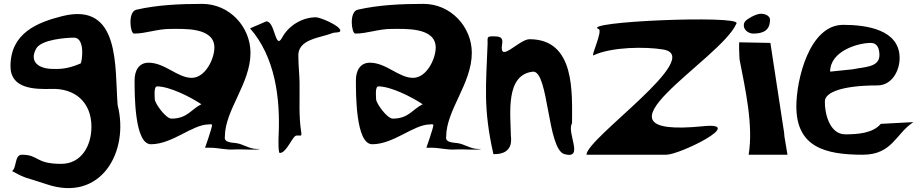

<svg xmlns="http://www.w3.org/2000/svg" viewBox="-20 -797 4756 989"><path d="M361 -603C421.6 -603 402 -473 395 -470C321.1 -438.3 282 -442 253 -442C183.9 -442 127.9 -475.7 166 -546C192 -594 322.2 -603 361 -603ZM42 84C122.5 128.1 105.5 113.1 220 152C500.6 247.4 647.2 -16.4 586 -255C570.3 -446.8 603.3 -789.5 301 -714C173.3 -682.1 34 -626.9 34 -456C33.4 -338.1 160.4 -336.6 247 -339C364.6 -342.3 451 -272.1 451 -144C451 -48.5 401.1 47 295 47C160.5 47 181.1 0 93 0C53.6 0 67.2 68 42 84Z M1017.3 -260C964.8 -234.6 945.3 -186 863.3 -186C833.6 -186 777.3 -265.4 777.3 -286C777.3 -296.6 770.7 -352 789.3 -352C853.1 -352 960.3 -298.1 1017.3 -260ZM682.3 -747C637.3 -736.7 650.4 -624 670.3 -624C731.9 -624 788.8 -648 856.3 -648C925 -648 1084.3 -658.1 1084.3 -552C1084.3 -494 1037.8 -396 967.3 -396C894.2 -396 829.5 -474 745.3 -474C694.3 -474 673.3 -431.7 673.3 -384C673.3 -316.2 671.9 -54 757.3 -54C868.2 -54 970.8 -156 1054.3 -156C1054.3 -156 1072.3 -159.5 1072.3 -153C1072.3 -137.9 1036.3 -36 1036.3 -36H1063.3C1104.5 -36 1143.8 -23.9 1186.3 -27C1222.2 -29.7 1306.6 -22 1318.3 -30H1300.3C1264.3 -30 1231.3 -55.5 1195.3 -60C1174.7 -62.6 1132.4 -62.5 1138.3 -93C1138.3 -230.8 1270.3 -365.8 1270.3 -525C1270.3 -657.3 1163.8 -777 1021.3 -777C908.1 -777 791.3 -771.9 682.3 -747Z M1268 -651C1397.1 -503.5 1424.8 -291.5 1415 -96C1414.4 -83.5 1412.7 -9 1421 -9C1457.5 -9 1486.4 -99 1508 -99H1529C1534.2 -99 1532 -111.5 1532 -114C1517.9 -198.9 1524.5 -286 1523 -372C1522.3 -414.1 1517 -462.6 1517 -501C1507.8 -596.7 1628.8 -600.8 1694 -627C1704.1 -631.1 1733 -627.4 1733 -639C1733 -664.4 1629.7 -708 1607 -708C1535.7 -707.5 1466.4 -664.9 1433 -603C1397 -536.2 1397.8 -687 1352 -687Z M2157.3 -260C2104.8 -234.6 2085.3 -186 2003.3 -186C1973.6 -186 1917.3 -265.4 1917.3 -286C1917.3 -296.6 1910.7 -352 1929.3 -352C1993.1 -352 2100.3 -298.1 2157.3 -260ZM1822.3 -747C1777.3 -736.7 1790.4 -624 1810.3 -624C1871.9 -624 1928.8 -648 1996.3 -648C2065 -648 2224.3 -658.1 2224.3 -552C2224.3 -494 2177.8 -396 2107.3 -396C2034.2 -396 1969.5 -474 1885.3 -474C1834.3 -474 1813.3 -431.7 1813.3 -384C1813.3 -316.2 1811.9 -54 1897.3 -54C2008.2 -54 2110.8 -156 2194.3 -156C2194.3 -156 2212.3 -159.5 2212.3 -153C2212.3 -137.9 2176.3 -36 2176.3 -36H2203.3C2244.5 -36 2283.8 -23.9 2326.3 -27C2362.2 -29.7 2446.6 -22 2458.3 -30H2440.3C2404.3 -30 2371.3 -55.5 2335.3 -60C2314.7 -62.6 2272.4 -62.5 2278.3 -93C2278.3 -230.8 2410.3 -365.8 2410.3 -525C2410.3 -657.3 2303.8 -777 2161.3 -777C2048.1 -777 1931.3 -771.9 1822.3 -747Z M2521.6 -3C2630.6 0 2611.7 -88.4 2611.6 -96C2610.1 -209.4 2581.3 -413.8 2726.6 -428C2807.2 -428 2798.6 -27.4 2887.6 -3C2991.4 25.5 2897 -114.3 2926.6 -162C2926.6 -316.5 2944.9 -595 2707.6 -595C2653 -595 2548.5 -464.8 2566.6 -571C2573 -608.7 2550 -609.1 2521.6 -610C2484.3 -610 2492.7 -603.6 2491.6 -571C2484.2 -361.9 2467.6 -241 2521.6 -3Z M3064 -647C3085.7 -638.5 3022 -505 3037 -512C3131.8 -556.2 3306 -557 3396 -542C3614.5 -505.6 3001 -85.1 3001 0H3412C3481.8 0 3825.4 -169.3 3604 -147C2950 -81 3697 -491 3774 -677C3791.8 -719.9 2964 -686 3064 -647Z M3889.3 -725C3883.6 -723.8 3862.3 -719 3832.3 -699C3818.3 -689.6 3811.3 -681.1 3811.3 -666C3811.3 -641.4 3837.3 -624 3859.3 -624C3911.4 -624 3946.3 -640.1 3946.3 -696C3946.3 -718.4 3912.3 -730 3889.3 -725ZM3836.3 0H4036.3L4020.3 -96C4020.3 -111.4 4016.3 -128.9 4014.3 -144L3948.3 -576L3789.3 -579C3784.4 -590 3788.8 -494.9 3789.3 -492C3818.4 -340.4 3861.7 -152.2 3836.3 0Z M4256 -428C4256 -533.2 4397.5 -576 4466 -576C4500.1 -576 4509.1 -545.3 4510 -516C4512 -449 4433 -453 4372 -440ZM4500 -357C4573.6 -357 4614 -431.9 4614 -498C4614 -645.3 4442 -669 4323 -669C4148.7 -669 4082 -385.7 4082 -249C4082 -38.7 4231.6 0 4424 0C4577 0 4594 -109.2 4685 -168L4517 -159C4476.7 -110.7 4397.6 -105 4334 -105C4253 -105 4227.2 -213.9 4229 -276C4230.3 -321.5 4318.5 -357 4500 -357Z"/></svg>

Font: Rocketfuel
Style: Regular
Weight: 400
Designer: Mew Too
Foundry: Cannot Into Space Fonts.
Version: Version 0.27